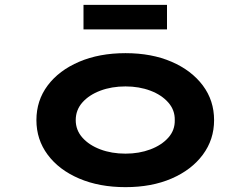

<svg xmlns="http://www.w3.org/2000/svg" viewBox="-20 -761 1032 791"><path d="M497 10Q389 10 306 -25.5Q223 -61 176.5 -123.5Q130 -186 130 -266Q130 -347 176.5 -409Q223 -471 306 -506.5Q389 -542 497 -542Q605 -542 687 -506.5Q769 -471 815.5 -409Q862 -347 862 -266Q862 -186 815.5 -123.5Q769 -61 687 -25.5Q605 10 497 10ZM497 -128Q553 -128 599.5 -145.5Q646 -163 673.5 -194Q701 -225 700 -266Q701 -307 673.5 -338.5Q646 -370 599.5 -387.5Q553 -405 497 -405Q440 -405 393.5 -387.5Q347 -370 319.5 -339Q292 -308 292 -266Q292 -225 319.5 -194Q347 -163 393.5 -145.5Q440 -128 497 -128ZM324 -640V-741H668V-640Z"/></svg>

Font: Lexend Zetta
Style: Bold
Weight: 700
Designer: Bonnie Shaver-Troup, Thomas Jockin
Foundry: Lexend
Version: Version 1.007